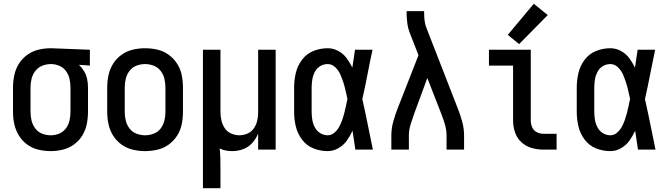

<svg xmlns="http://www.w3.org/2000/svg" viewBox="-20 -794 3540 1019"><path d="M250 8Q282 8 314 0Q346 -8 373 -27.5Q400 -47 417 -75Q434 -103 440.5 -135Q447 -167 447 -200V-330Q447 -352 442.5 -374Q438 -396 426.5 -415.5Q415 -435 399 -450L457 -446V-530L251 -538H250Q217 -538 185 -530.5Q153 -523 125.5 -503.5Q98 -484 80.5 -456Q63 -428 56 -395.5Q49 -363 49 -330V-200Q49 -167 56 -135Q63 -103 80.5 -74.5Q98 -46 125 -26.5Q152 -7 184.5 0.5Q217 8 250 8ZM250 -76Q226 -76 204 -84.5Q182 -93 167.5 -112Q153 -131 147.5 -154Q142 -177 142 -200V-330Q142 -353 147.5 -376Q153 -399 168 -418Q183 -437 205 -445.5Q227 -454 250 -454Q273 -454 294.5 -445Q316 -436 330 -417Q344 -398 349 -375.5Q354 -353 354 -330V-200Q354 -177 349 -154.5Q344 -132 330 -113Q316 -94 294.5 -85Q273 -76 250 -76Z M750 8Q783 8 815.5 0.5Q848 -7 875 -26.5Q902 -46 920 -74Q938 -102 944.5 -134.5Q951 -167 951 -200V-330Q951 -363 944.5 -395.5Q938 -428 920 -456Q902 -484 875 -503.5Q848 -523 815.5 -530.5Q783 -538 750 -538Q717 -538 685 -530.5Q653 -523 625.5 -503.5Q598 -484 580.5 -456Q563 -428 556 -395.5Q549 -363 549 -330V-200Q549 -167 556 -134.5Q563 -102 580.5 -74Q598 -46 625.5 -26.5Q653 -7 685 0.5Q717 8 750 8ZM750 -76Q727 -76 704.5 -84.5Q682 -93 667.5 -112Q653 -131 647.5 -154Q642 -177 642 -200V-330Q642 -353 647.5 -376Q653 -399 667.5 -418Q682 -437 704.5 -445.5Q727 -454 750 -454Q773 -454 795.5 -445.5Q818 -437 832.5 -418Q847 -399 852.5 -376Q858 -353 858 -330V-200Q858 -177 852.5 -154Q847 -131 832.5 -112Q818 -93 795.5 -84.5Q773 -76 750 -76Z M1057 205H1150V103Q1150 76 1149.5 48.5Q1149 21 1146 -6Q1162 2 1179 5Q1196 8 1213 8Q1243 8 1271 -2.5Q1299 -13 1319 -35.5Q1339 -58 1350 -85V0H1443V-530H1350V-197Q1350 -175 1345 -153Q1340 -131 1327 -112.5Q1314 -94 1293 -85Q1272 -76 1250 -76Q1228 -76 1206.5 -85.5Q1185 -95 1172.5 -114Q1160 -133 1155 -155.5Q1150 -178 1150 -200V-530H1057Z M1719 8Q1749 8 1776 -7.5Q1803 -23 1820.5 -47.5Q1838 -72 1851 -100Q1858 -50 1866 0H1959Q1945 -67 1931.5 -134.5Q1918 -202 1903 -268Q1918 -334 1930.5 -399.5Q1943 -465 1957 -530H1864Q1857 -483 1850 -435Q1837 -462 1819.5 -485.5Q1802 -509 1775.5 -523.5Q1749 -538 1719 -538Q1680 -538 1643.5 -523.5Q1607 -509 1583 -477Q1559 -445 1550 -407Q1541 -369 1541 -330V-200Q1541 -161 1550 -123Q1559 -85 1583 -53Q1607 -21 1643.5 -6.5Q1680 8 1719 8ZM1719 -76Q1698 -76 1679.5 -87.5Q1661 -99 1651 -118Q1641 -137 1637.5 -158Q1634 -179 1634 -200V-330Q1634 -351 1637.5 -372Q1641 -393 1651 -412.5Q1661 -432 1679.5 -443Q1698 -454 1719 -454Q1742 -454 1759.5 -437Q1777 -420 1786 -399.5Q1795 -379 1802 -357.5Q1809 -336 1814 -313.5Q1819 -291 1824 -269Q1820 -250 1816 -231Q1812 -212 1807 -193Q1802 -174 1795.5 -155.5Q1789 -137 1779.5 -120Q1770 -103 1754.5 -89.5Q1739 -76 1719 -76Z M2057 0H2150V-74Q2150 -104 2159 -133Q2168 -162 2178 -190L2248 -380L2322 -190Q2333 -162 2341.5 -133Q2350 -104 2350 -74V0H2443V-74Q2443 -112 2433 -148.5Q2423 -185 2409 -220L2242 -649Q2235 -668 2233 -688Q2231 -708 2231 -728V-735H2138V-728Q2138 -700 2141.5 -672.5Q2145 -645 2155 -619L2201 -501L2091 -220Q2077 -185 2067 -148.5Q2057 -112 2057 -74Z M2863 0H2934V-84H2863Q2845 -84 2828 -93Q2811 -102 2804 -119.5Q2797 -137 2797 -155V-530H2575V-446H2703V-155Q2703 -123 2713 -92.5Q2723 -62 2746.5 -40Q2770 -18 2800.5 -9Q2831 0 2863 0ZM2735 -560 2887 -714 2813 -774 2675 -609Z M3219 8Q3249 8 3276 -7.5Q3303 -23 3320.5 -47.5Q3338 -72 3351 -100Q3358 -50 3366 0H3459Q3445 -67 3431.5 -134.5Q3418 -202 3403 -268Q3418 -334 3430.5 -399.5Q3443 -465 3457 -530H3364Q3357 -483 3350 -435Q3337 -462 3319.5 -485.5Q3302 -509 3275.5 -523.5Q3249 -538 3219 -538Q3180 -538 3143.5 -523.5Q3107 -509 3083 -477Q3059 -445 3050 -407Q3041 -369 3041 -330V-200Q3041 -161 3050 -123Q3059 -85 3083 -53Q3107 -21 3143.5 -6.5Q3180 8 3219 8ZM3219 -76Q3198 -76 3179.5 -87.5Q3161 -99 3151 -118Q3141 -137 3137.5 -158Q3134 -179 3134 -200V-330Q3134 -351 3137.5 -372Q3141 -393 3151 -412.5Q3161 -432 3179.5 -443Q3198 -454 3219 -454Q3242 -454 3259.5 -437Q3277 -420 3286 -399.5Q3295 -379 3302 -357.5Q3309 -336 3314 -313.5Q3319 -291 3324 -269Q3320 -250 3316 -231Q3312 -212 3307 -193Q3302 -174 3295.5 -155.5Q3289 -137 3279.5 -120Q3270 -103 3254.5 -89.5Q3239 -76 3219 -76Z"/></svg>

Font: Iosevka SS08 Medium
Style: Regular
Weight: 500
Monospace: yes
Designer: Belleve Invis
Foundry: Belleve Invis
Version: Version 3.4.3; ttfautohint (v1.8.3)